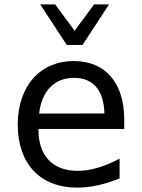

<svg xmlns="http://www.w3.org/2000/svg" viewBox="-20 -837 642 871"><path d="M282.7 -633.3H354.5L474.6 -816.9H406.7L318.4 -697.3L230.5 -816.9H162.6ZM330.6 14.2C391.1 14.2 454.1 0 522.5 -27.8V-117.2C451.7 -80.1 390.1 -62 332 -62C219.7 -62 154.3 -129.9 154.3 -249V-252H543.5V-295.9C543.5 -459.5 459 -560.1 314.9 -560.1C162.6 -560.1 60.5 -447.3 60.5 -271C60.5 -95.2 161.6 14.2 330.6 14.2ZM157.7 -321.8C168.5 -424.8 228 -483.9 315.9 -483.9C404.3 -483.9 451.7 -424.3 453.6 -322.3Z"/></svg>

Font: Hack
Style: Regular
Weight: 400
Monospace: yes
Designer: Christopher Simpkins
Foundry: Christopher Simpkins
Version: Version 2.010